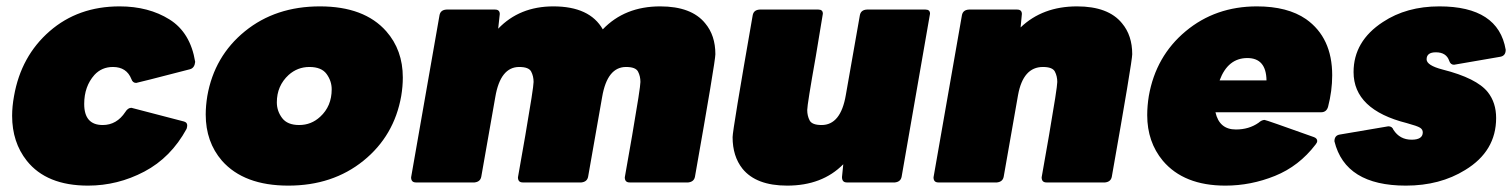

<svg xmlns="http://www.w3.org/2000/svg" viewBox="-20 -572 4741 602"><path d="M256 10Q126 10 64 -68Q18 -126 18 -209Q18 -238 24 -271Q46 -396 135.5 -474Q225 -552 355 -552Q446 -552 511.5 -511Q577 -470 592 -378Q590 -359 576 -355Q410 -312 407 -312Q396 -312 392 -324Q377 -362 334 -362Q299 -362 276 -337Q244 -301 244 -246Q244 -180 302 -180Q346 -180 373 -221Q381 -234 392 -234L557 -191Q567 -188 567 -179Q567 -174 565 -168Q516 -78 432.5 -34Q349 10 256 10Z M884 10Q745 10 676 -68Q625 -127 625 -213Q625 -240 630 -271Q652 -396 748 -474Q844 -552 983 -552Q1122 -552 1191 -474Q1243 -415 1243 -329Q1243 -301 1238 -271Q1216 -146 1119.5 -68Q1023 10 884 10ZM918 -180Q956 -180 984 -206Q1020 -239 1020 -292Q1020 -318 1004 -340Q988 -362 950 -362Q913 -362 885 -337Q848 -303 848 -251Q848 -224 864.5 -202Q881 -180 918 -180Z M2138 0H1954Q1939 0 1939 -16L1962 -147Q1988 -298 1988 -315Q1988 -333 1980.5 -347.5Q1973 -362 1943 -362Q1884 -362 1868 -268L1824 -18Q1821 -2 1803 0H1619Q1604 0 1604 -16L1627 -147Q1653 -298 1653 -315Q1653 -333 1645.5 -347.5Q1638 -362 1608 -362Q1549 -362 1533 -268L1489 -18Q1486 -2 1468 0H1284Q1269 0 1269 -16L1358 -524Q1361 -541 1380 -542H1532Q1547 -542 1547 -528L1542 -482Q1609 -552 1715 -552Q1829 -552 1870 -480Q1939 -552 2050 -552Q2148 -552 2191 -499Q2223 -461 2223 -402Q2223 -380 2159 -18Q2156 -2 2138 0Z M2448 10Q2351 10 2308 -43Q2277 -82 2277 -142Q2277 -164 2340 -524Q2343 -541 2362 -542H2546Q2560 -542 2560 -529L2538 -396Q2511 -244 2511 -227Q2511 -209 2518.5 -194.5Q2526 -180 2556 -180Q2616 -180 2632 -274L2676 -524Q2679 -541 2698 -542H2882Q2896 -542 2896 -529L2807 -18Q2804 -2 2786 0H2635Q2620 0 2620 -17L2624 -57Q2558 10 2448 10Z M3445 0H3261Q3246 0 3246 -16L3269 -147Q3295 -298 3295 -315Q3295 -333 3287.5 -347.5Q3280 -362 3250 -362Q3188 -362 3172 -274L3127 -18Q3124 -2 3106 0H2922Q2907 0 2907 -16L2996 -524Q2999 -541 3018 -542H3169Q3184 -542 3184 -528L3180 -486Q3249 -552 3357 -552Q3455 -552 3498 -499Q3530 -461 3530 -402Q3530 -380 3466 -18Q3463 -2 3445 0Z M3822 10Q3692 10 3626 -68Q3577 -127 3577 -211Q3577 -240 3582 -271Q3604 -396 3697.5 -474Q3791 -552 3921 -552Q4017 -552 4075 -512Q4157 -454 4157 -336Q4157 -287 4144 -237Q4139 -220 4122 -220H3791Q3803 -166 3855 -166Q3896 -166 3926 -187Q3936 -196 3945 -196Q3949 -196 4100 -142Q4110 -138 4110 -130Q4110 -125 4105 -119Q4053 -51 3977.5 -20.5Q3902 10 3822 10ZM3951 -320Q3950 -390 3891 -390Q3830 -390 3804 -320Z M4388 10Q4198 10 4164 -129Q4164 -147 4180 -150L4333 -176Q4345 -176 4349 -165Q4369 -134 4406 -134Q4441 -134 4441 -157Q4441 -166 4432.5 -171.5Q4424 -177 4391 -186Q4224 -228 4224 -346Q4224 -443 4316 -503Q4390 -552 4493 -552Q4678 -552 4701 -416Q4701 -397 4684 -394L4539 -369Q4528 -369 4524 -381Q4515 -408 4482 -408Q4453 -408 4453 -386Q4453 -367 4503 -354Q4610 -327 4645 -283Q4671 -250 4671 -202Q4671 -98 4574 -39Q4495 10 4388 10Z"/></svg>

Font: YamahaIndonesia935. App Black
Style: Italic
Weight: 900
Italic angle: -10°
Designer: Dalton Maag Ltd
Foundry: Dalton Maag Ltd
Version: Version 1.002; January 01, 2024; Regular/Italic